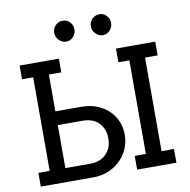

<svg xmlns="http://www.w3.org/2000/svg" viewBox="-99 -1059 1141 1156"><g transform="rotate(-10 471.0 -480.5)"><path d="M609 -220Q609 -161 579 -110.5Q549 -60 496.5 -30Q444 0 378 0H57V-84H126V-656H58V-740H298V-656H222V-431H379Q447 -431 499 -403.5Q551 -376 580 -328Q609 -280 609 -220ZM887 -656H810V-84H886V0H646V-84H714V-656H647V-740H887ZM508 -215Q508 -273 473 -310Q438 -347 371 -347H222V-84H375Q435 -84 471.5 -120.5Q508 -157 508 -215ZM297 -898Q297 -924 315.5 -942.5Q334 -961 360 -961Q385 -961 403 -942.5Q421 -924 421 -898Q421 -872 403 -852.5Q385 -833 360 -833Q335 -833 316 -852.5Q297 -872 297 -898ZM521 -898Q521 -924 539.5 -942.5Q558 -961 584 -961Q609 -961 627 -942.5Q645 -924 645 -898Q645 -872 627 -852.5Q609 -833 584 -833Q559 -833 540 -852.5Q521 -872 521 -898Z"/></g></svg>

Font: Arvo
Style: Regular
Weight: 400
Designer: Anton Koovit (Cyrillic Expansion: Cyreal)
Foundry: Anton Koovit, Yassin Baggar
Version: Version 3.000